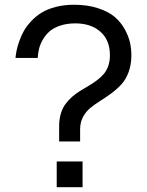

<svg xmlns="http://www.w3.org/2000/svg" viewBox="-20 -785 616 805"><path d="M44.9 -542Q46.4 -557.1 49.6 -573.2Q52.7 -589.4 60.8 -612.3Q68.8 -635.3 80.1 -655.3Q91.3 -675.3 110.6 -696Q129.9 -716.8 154.1 -731.7Q178.2 -746.6 213.4 -755.9Q248.5 -765.1 290 -765.1Q347.2 -765.1 391.4 -750.5Q435.5 -735.8 461.2 -713.9Q486.8 -691.9 503.2 -662.1Q519.5 -632.3 525.1 -606.2Q530.8 -580.1 530.8 -553.2Q530.8 -513.2 518.8 -481.7Q506.8 -450.2 488 -430.2Q469.2 -410.2 446.3 -393.3Q423.3 -376.5 400.4 -362.1Q377.4 -347.7 358.6 -332.3Q339.8 -316.9 327.9 -294.2Q315.9 -271.5 315.9 -243.2V-191.9H228V-252Q227.5 -282.2 234.6 -306.9Q241.7 -331.5 254.2 -348.4Q266.6 -365.2 282.5 -379.2Q298.3 -393.1 315.9 -403.8Q333.5 -414.6 351.3 -425Q369.1 -435.5 385.3 -447.5Q401.4 -459.5 413.8 -473.4Q426.3 -487.3 433.6 -507.8Q440.9 -528.3 440.9 -553.2Q440.9 -616.7 401.1 -651.9Q361.3 -687 295.9 -687Q260.7 -687 232.9 -677.7Q205.1 -668.5 188.2 -653.8Q171.4 -639.2 159.9 -619.4Q148.4 -599.6 143.8 -580.8Q139.2 -562 138.2 -542ZM217.8 0V-107.9H326.2V0Z"/></svg>

Font: Standard
Style: Regular
Weight: 400
Designer: Bryce Wilner
Version: Version 2.000;PS 2.0;hotconv 16.6.51;makeotf.lib2.5.65220 DE